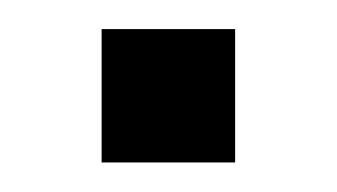

<svg xmlns="http://www.w3.org/2000/svg" viewBox="-20 -110 228 130"><path d="M139.2 -90.3V0H48.8V-90.3Z"/></svg>

Font: Voltera
Style: Regular
Weight: 400
Designer: Bernd Montag
Version: Version 1.301